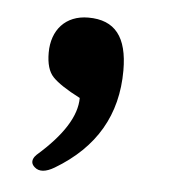

<svg xmlns="http://www.w3.org/2000/svg" viewBox="-34 -164 313 349"><g transform="rotate(5 123.0 10.5)"><path d="M47.9 -62C47.9 -42 52.2 -27.3 61 -18.1C69.8 -8.8 86.4 2.4 111.3 15.1C111.3 47.9 88.4 84.5 42 125L38.6 128.9C33.7 136.2 34.7 142.6 41 147.9C49.3 155.3 61.5 154.3 77.1 145C149.9 101.6 186 39.6 186 -41.5C186 -102.5 163.1 -131.8 114.3 -131.8C72.8 -131.8 47.9 -103.5 47.9 -62Z"/></g></svg>

Font: Sahel SemiBold
Style: Bold
Weight: 600
Foundry: Saber Rastikerdar (saber.rastikerdar@gmail.com)
Version: Version 3.4.0